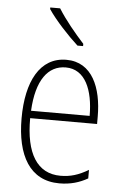

<svg xmlns="http://www.w3.org/2000/svg" viewBox="-55 -803 544 852"><g transform="rotate(5 217.5 -377.0)"><path d="M178 -764H134V-757C166 -709 226 -645 269 -606H294V-616C255 -659 209 -714 178 -764ZM226 -539C108 -539 50 -427 50 -263C50 -98 110 10 242 10C291 10 331 -2 368 -23V-61C324 -35 288 -24 244 -24C140 -24 87 -110 88 -267H386V-300C386 -428 341 -539 226 -539ZM226 -505C313 -505 350 -415 350 -300H89C96 -437 147 -505 226 -505Z"/></g></svg>

Font: Noto Sans Myanmar Condensed ExtraLight
Style: Regular
Weight: 200
Width: 3
Designer: Monotype Design Team
Foundry: Monotype Imaging Inc.
Version: Version 2.107